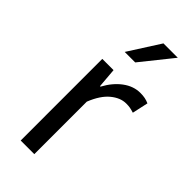

<svg xmlns="http://www.w3.org/2000/svg" viewBox="-230 -761 808 808"><g transform="rotate(45 174.5 -357.0)"><path d="M149.4 -485.8 156.7 -397.9H159.7Q184.6 -444.3 220.7 -471.2Q256.8 -498 297.4 -498Q313 -498 325 -495.6Q336.9 -493.2 349.1 -487.8L333.5 -416.5Q319.3 -420.9 309.8 -422.6Q300.3 -424.3 286.6 -424.3Q252.4 -424.3 219.5 -397.2Q186.5 -370.1 163.6 -312.5V0H82.5V-485.8ZM128.4 -573.2 218.3 -713.9H303.7L190.9 -573.2Z"/></g></svg>

Font: Varta
Style: Regular
Weight: 400
Designer: Joana Correia, Viktoriya Grabowska, Eben Sorkin
Foundry: Sorkin Type
Version: Version 1.003; ttfautohint (v1.3) -l 8 -r 24 -G 200 -x 12 -H